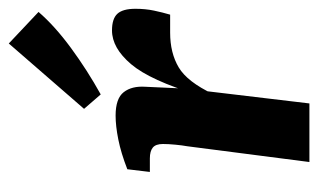

<svg xmlns="http://www.w3.org/2000/svg" viewBox="-160 -546 707 426"><g transform="rotate(-90 193.0 -333.5)"><path d="M46 0 81 -271Q83 -282 84.5 -297.5Q86 -313 86 -325Q86 -341 78 -347.5Q70 -354 54 -354H24L30 -404Q66 -418 96 -424Q126 -430 149 -430Q187 -430 201 -412Q215 -394 213 -364L209 -277L176 0ZM195 -247Q227 -353 263 -395.5Q299 -438 338 -438Q364 -438 375 -426Q386 -414 386 -386Q386 -364 382 -345Q378 -326 373 -309H333Q288 -309 256 -290Q224 -271 197 -214ZM164 -500 309 -667 379 -601Q348 -565 299 -529Q250 -493 196 -463Z"/></g></svg>

Font: Yrsa
Style: Bold Italic
Weight: 700
Italic angle: -7.10001°
Version: Version 2.004